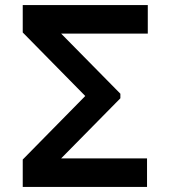

<svg xmlns="http://www.w3.org/2000/svg" viewBox="-20 -740 675 760"><path d="M70 0H562V-113H222L456.5 -351V-369L222 -607H565V-720H70V-611.5L317.5 -360L70 -108.5Z"/></svg>

Font: Manrope
Style: Bold
Weight: 700
Designer: Mikhail Sharanda
Foundry: Mikhail Sharanda
Version: Version 4.505;FEAKit 1.0